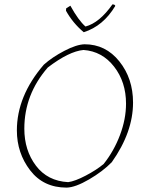

<svg xmlns="http://www.w3.org/2000/svg" viewBox="-20 -849 662 876"><path d="M362 -702Q312 -744 281 -800L282 -811L301 -823Q338 -756 370 -728Q434 -745 493 -829Q504 -829 506 -822Q451 -730 362 -702ZM284 7Q178 7 117.5 -72Q57 -151 57 -254Q57 -411 180 -554Q218 -588 273.5 -617Q329 -646 366 -647Q462 -647 524.5 -569Q587 -491 587 -381Q587 -246 490 -109Q449 -67 386.5 -30.5Q324 6 284 7ZM291 -18Q322 -22 371.5 -48Q421 -74 453 -101Q500 -160 527.5 -233Q555 -306 555 -376Q555 -475 500.5 -545Q446 -615 361 -621Q295 -615 198 -541Q91 -418 91 -262Q91 -163 144 -93Q197 -23 291 -18Z"/></svg>

Font: Albura ExtraLight
Style: Italic
Weight: 156
Italic angle: -7°
Designer: Mercedes Jáuregui
Foundry: Omnibus-Type Team
Version: Version 1.000